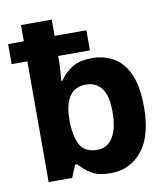

<svg xmlns="http://www.w3.org/2000/svg" viewBox="-85 -832 803 915"><g transform="rotate(-10 316.5 -375.0)"><path d="M377.9 9.8Q317.9 9.8 283.2 -11.7Q248.5 -33.2 227.1 -60.1H216.8L191.9 0H78.1V-584H2V-681.2H78.1V-759.8H227.1V-681.2H380.9V-584H227.1V-569.8Q227.1 -519 221.2 -464.8H227.1Q248.5 -498.5 285.6 -522.2Q322.8 -545.9 381.8 -545.9Q442.9 -545.9 489.3 -518.6Q535.6 -491.2 561.8 -431.4Q587.9 -371.6 587.9 -273.9Q587.9 -133.8 529.8 -62Q471.7 9.8 377.9 9.8ZM335.9 -110.8Q381.8 -110.8 408.9 -153.3Q436 -195.8 436 -275.9Q436 -356 408.7 -391.4Q381.3 -426.8 334 -426.8Q230 -426.8 227.1 -280.8V-274.9Q227.1 -195.3 250.5 -153.1Q273.9 -110.8 335.9 -110.8Z"/></g></svg>

Font: Open Sans
Style: Bold
Weight: 700
Designer: Monotype Design Team
Foundry: Monotype Imaging Inc.
Version: Version 3.000; ttfautohint (v1.8.4)